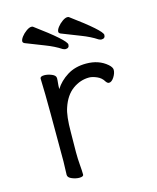

<svg xmlns="http://www.w3.org/2000/svg" viewBox="-110 -790 719 877"><g transform="rotate(-15 250.0 -351.5)"><path d="M156 10Q140 10 121.5 2.5Q103 -5 103 -18L105 -81Q105 -378 104 -398Q102 -454 102 -474Q103 -484 122 -484Q138 -484 156.5 -476.5Q175 -469 175 -456Q175 -446 173.5 -434Q172 -422 172 -405Q193 -439 230.5 -462.5Q268 -486 320 -486Q380 -486 419 -452Q435 -438 435 -426Q435 -410 423.5 -392Q412 -374 399 -374Q392 -374 385 -384Q374 -403 353 -412Q332 -421 317 -421Q275 -421 239 -395Q203 -369 185 -315Q172 -278 172 -201Q171 -163 171 -106Q171 -75 173.5 -46Q176 -17 176 0Q176 10 156 10ZM247 -574Q242 -574 234 -578Q204 -598 161 -614.5Q118 -631 73 -649Q65 -653 65 -659Q65 -668 74.5 -680.5Q84 -693 98 -703Q112 -713 122 -713Q128 -713 130 -711Q265 -612 265 -591Q265 -574 247 -574ZM417 -574Q412 -574 404 -578Q374 -598 331 -614.5Q288 -631 243 -649Q235 -653 235 -659Q235 -668 244.5 -680.5Q254 -693 268 -703Q282 -713 292 -713Q298 -713 300 -711Q435 -612 435 -591Q435 -574 417 -574Z"/></g></svg>

Font: LXGW WenKai Mono Lite
Style: Regular
Weight: 400
Monospace: yes
Designer: LXGW / Fontworks Inc.
Foundry: LXGW / Fontworks Inc.
Version: Version 1.520; June 14, 2025